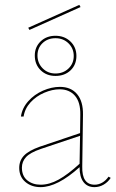

<svg xmlns="http://www.w3.org/2000/svg" viewBox="-20 -766 475 789"><path d="M435 -35Q423 -17 405.5 -7Q388 3 368 3Q339 3 323 -18Q307 -39 307 -79Q216 3 147 3Q109 3 84 -18.5Q59 -40 59 -76Q59 -106 78.5 -126.5Q98 -147 143 -163L309 -219L310 -294Q311 -346 288 -372.5Q265 -399 225 -399Q195 -399 162 -385Q129 -371 105.5 -345.5Q82 -320 77 -287H66Q71 -322 96 -350Q121 -378 156.5 -393.5Q192 -409 226 -409Q272 -409 297 -379Q322 -349 321 -294L318 -82Q316 -7 369 -7Q385 -7 400 -15.5Q415 -24 426 -40ZM147 -7Q183 -7 221 -28Q259 -49 307 -93L309 -208L148 -154Q104 -139 87 -120.5Q70 -102 70 -77Q70 -43 92 -25Q114 -7 147 -7ZM96 -652 306 -746 311 -737 101 -643ZM123 -538Q123 -573 147 -596Q171 -619 208 -619Q245 -619 269.5 -595.5Q294 -572 294 -536Q294 -500 270 -477Q246 -454 208 -454Q171 -454 147 -477.5Q123 -501 123 -538ZM283 -536Q283 -567 261.5 -588Q240 -609 208 -609Q176 -609 155 -589Q134 -569 134 -538Q134 -507 155 -485.5Q176 -464 208 -464Q240 -464 261.5 -484.5Q283 -505 283 -536Z"/></svg>

Font: Ysabeau Hairline
Style: Regular
Weight: 100
Designer: Christian Thalmann (Catharsis Fonts)
Version: Version 0.003